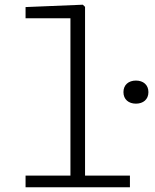

<svg xmlns="http://www.w3.org/2000/svg" viewBox="-20 -795 660 815"><path d="M557 -355C588 -355 610 -373 610 -404C610 -435 588 -453 557 -453C526 -453 504 -435 504 -404C504 -373 526 -355 557 -355ZM88.5 0H531.5V-49.5H341V-766L331.5 -775L88.5 -765V-717.5H279V-49.5H88.5Z"/></svg>

Font: Monaspace Neon ExtraLight
Style: Regular
Weight: 200
Designer: Riley Cran & the Lettermatic Team
Foundry: Lettermatic
Version: Version 1.200 (Monaspace Neon)